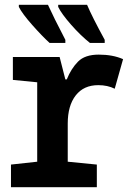

<svg xmlns="http://www.w3.org/2000/svg" viewBox="-20 -785 540 805"><path d="M254 -605V-618Q204 -714 181 -765H59V-756Q73 -728 115 -680.5Q157 -633 188 -605ZM419 -605V-618Q366 -715 345 -765H224V-756Q238 -727 278 -681.5Q318 -636 357 -605ZM386 0V-95L264 -107V-267Q264 -342 297.5 -385Q331 -428 392 -428Q431 -428 461 -413L496 -537Q453 -556 394 -556Q336 -556 307 -526.5Q278 -497 260 -452H254L230 -546H34V-450L136 -440V-107L26 -95V0Z"/></svg>

Font: Noto Sans Mono UI Condensed
Style: Bold
Weight: 700
Width: 3
Designer: Monotype Design team
Foundry: Monotype Imaging Inc.
Version: 1.000